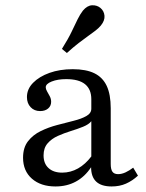

<svg xmlns="http://www.w3.org/2000/svg" viewBox="-20 -685 545 717"><path d="M187.1 11.3Q132.3 11.3 99.2 -17.7Q66.1 -46.8 66.1 -96Q66.1 -133.9 84.7 -157.7Q103.2 -181.5 132.3 -195.6Q161.3 -209.7 193.5 -218.1Q225.8 -226.6 254.8 -233.9Q283.9 -241.1 302.4 -251.6Q321 -262.1 321 -279V-314.5Q321 -351.6 297.6 -370.6Q274.2 -389.5 227.4 -389.5Q195.2 -389.5 173 -380.6Q150.8 -371.8 150.8 -358.9Q150.8 -352.4 155.6 -344Q160.5 -335.5 165.7 -325.8Q171 -316.1 171 -304.8Q171 -289.5 159.7 -279.8Q148.4 -270.2 129.8 -270.2Q108.1 -270.2 94.4 -284.7Q80.6 -299.2 80.6 -322.6Q80.6 -352.4 103.6 -375.8Q126.6 -399.2 164.9 -412.9Q203.2 -426.6 251.6 -426.6Q301.6 -426.6 332.7 -411.3Q363.7 -396 378.6 -364.1Q393.5 -332.3 393.5 -280.6V-72.6Q393.5 -52.4 400 -43.5Q406.5 -34.7 421 -34.7Q434.7 -34.7 449.2 -41.5Q463.7 -48.4 477.4 -58.9L495.2 -29Q474.2 -9.7 450.4 0.8Q426.6 11.3 396.8 11.3Q320.2 11.3 320.2 -60.5Q296.8 -25 263.3 -6.9Q229.8 11.3 187.1 11.3ZM212.1 -40.3Q243.5 -40.3 271.4 -56Q299.2 -71.8 321 -100.8V-232.3Q311.3 -220.2 290.3 -211.7Q269.4 -203.2 244.4 -195.6Q219.4 -187.9 196 -177.4Q172.6 -166.9 157.7 -149.6Q142.7 -132.3 142.7 -104.8Q142.7 -74.2 161.3 -57.3Q179.8 -40.3 212.1 -40.3ZM229.8 -487.1 211.3 -502.4Q235.5 -541.1 248 -567.7Q260.5 -594.4 269.8 -612.9Q279 -631.5 289.5 -645.2Q305.6 -664.5 323.8 -665.3Q341.9 -666.1 354.8 -655.6Q368.5 -644.4 370.2 -626.2Q371.8 -608.1 356.5 -589.5Q347.6 -579 335.9 -570.2Q324.2 -561.3 308.9 -550.4Q293.5 -539.5 274.2 -524.6Q254.8 -509.7 229.8 -487.1Z"/></svg>

Font: Playfair 9pt Light
Style: Regular
Weight: 300
Designer: Claus Eggers Sørensen
Foundry: Claus Eggers Sørensen
Version: Version 2.001;gftools[0.9.30]